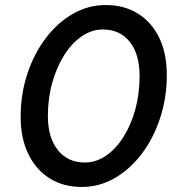

<svg xmlns="http://www.w3.org/2000/svg" viewBox="-20 -731 704 762"><path d="M399 -711Q473 -711 527.5 -677Q582 -643 612 -581Q642 -519 642 -434Q642 -343 615.5 -262.5Q589 -182 542.5 -120.5Q496 -59 435 -24Q374 11 305 11Q231 11 176.5 -23.5Q122 -58 92 -120.5Q62 -183 62 -267Q62 -358 88.5 -438Q115 -518 161.5 -579.5Q208 -641 269 -676Q330 -711 399 -711ZM388 -614Q344 -614 304.5 -587Q265 -560 235 -512.5Q205 -465 187.5 -403Q170 -341 170 -271Q170 -185 209.5 -135.5Q249 -86 317 -86Q361 -86 400.5 -113Q440 -140 470 -187.5Q500 -235 517 -297Q534 -359 534 -429Q534 -516 495 -565Q456 -614 388 -614Z"/></svg>

Font: Red Hat Text Medium
Style: Italic
Weight: 500
Italic angle: -12°
Designer: Pentagram, MCKL
Foundry: Pentagram, MCKL
Version: Version 1.023; ttfautohint (v1.8.3)